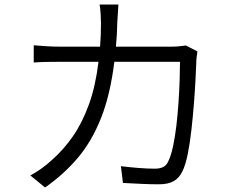

<svg xmlns="http://www.w3.org/2000/svg" viewBox="-20 -804 1040 848"><path d="M852 -577Q850 -564 848.5 -552Q847 -540 847 -529Q846 -501 843.5 -452.5Q841 -404 836.5 -346.5Q832 -289 825.5 -231Q819 -173 809.5 -125Q800 -77 786 -48Q771 -17 746.5 -3.5Q722 10 682 10Q645 10 603.5 8Q562 6 523 4L514 -70Q555 -65 594 -62Q633 -59 664 -59Q685 -59 700 -66Q715 -73 723 -91Q735 -115 744 -156.5Q753 -198 759 -249Q765 -300 768.5 -353Q772 -406 773.5 -452.5Q775 -499 775 -531H485Q467 -385 426 -282Q385 -179 323 -106Q261 -33 179 24L114 -29Q137 -41 163.5 -60Q190 -79 211 -99Q261 -143 302 -202Q343 -261 372.5 -342Q402 -423 415 -531H241Q211 -531 183 -530.5Q155 -530 129 -528V-604Q154 -602 183 -600Q212 -598 240 -598H422Q424 -623 425 -648.5Q426 -674 426 -702Q426 -719 424.5 -742.5Q423 -766 420 -784H503Q502 -767 500.5 -744.5Q499 -722 498 -704Q497 -649 492 -598H740Q760 -598 774.5 -600Q789 -602 801 -603Z"/></svg>

Font: Source Han Sans SC Normal
Style: Regular
Weight: 350
Designer: Ryoko NISHIZUKA 西塚涼子 (kana, bopomofo & ideographs); Paul D. Hunt (Latin, Greek & Cyrillic); Sandoll Communications 산돌커뮤니
Foundry: Adobe
Version: Version 2.004;hotconv 1.0.118;makeotfexe 2.5.65603